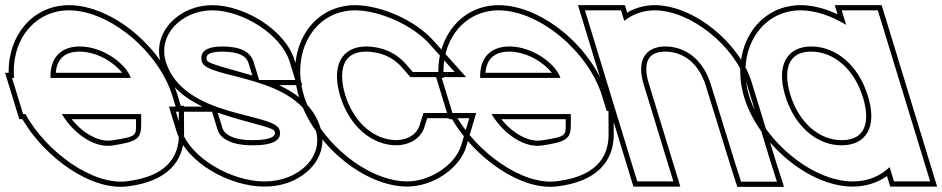

<svg xmlns="http://www.w3.org/2000/svg" viewBox="-164 -653 3652 744"><path d="M31.7 -351H342.7C327.7 -400 241.7 -472 145.4 -473C70.8 -473 29.1 -428 31.7 -351ZM-65.6 -211H-74.5L-95.9 -281L-117.3 -351H-109.6C-121.6 -494.4 -32.6 -612.1 102.6 -613C261.6 -613 451.8 -452 504.1 -281L521.8 -223H528.8L529.3 -133C529.7 -37 472.5 31 331 49C197.6 68 16 -63.3 -65.6 -211ZM382.9 -211H75.6C124.1 -131 204.1 -79.5 269.8 -89H270.8C371.2 -104 383.2 -117 383.1 -173ZM52.1 -371C57 -425.6 87.2 -453 145.3 -453C214.4 -452.3 280.1 -409.1 309.2 -371ZM-77.2 -191C9.3 -43.2 190.4 89.3 333.7 68.8C481.3 50 549.7 -25.9 549.3 -133.1L548.7 -243H536.6L523.2 -286.8C468.6 -465.4 273.3 -633 102.5 -633C-39.6 -632.1 -132.9 -513.3 -130.6 -371H-144.3L-89.3 -191ZM363 -191 363.1 -173C363.2 -127.6 366.2 -123.6 269.3 -109H268.4L266.9 -108.8C220.9 -102.2 159 -134.2 113.8 -191Z M958.7 -413 980.1 -343H840.1L818.7 -413C807.4 -450 771.7 -472 700.4 -473C630.4 -473 608.4 -450 618.7 -413C639.5 -345 995.1 -366 1059.1 -150C1092.2 -42 988.6 51 860.3 50C733.3 50 572.5 -41 539.1 -150L517.7 -220H657.7L679.1 -150C689.8 -115 734.8 -89 817.5 -90C901.5 -90 930.1 -114 919.1 -150C898.4 -218 547.4 -195 478.7 -413C446 -520 541.9 -612 657.6 -613C775.6 -613 926 -520 958.7 -413ZM917.5 -323H1007.2L977.9 -418.8C941.7 -537.2 783.6 -633 657.5 -633C634.3 -632.8 612.1 -629.3 591.1 -623C498.1 -594.8 428.8 -507.9 459.6 -407.1C486 -323.3 550.7 -272.8 620.5 -240H490.7L520 -144.2C557.1 -22.8 726.5 70 860.2 70C888.4 70.2 915.9 66.2 941.1 58.5C1037.7 29.3 1108.7 -56.3 1078.3 -155.8C1053.5 -239.5 988 -290.2 917.5 -323ZM679.8 -216.2C798.9 -175.3 895 -160.5 900 -144.2C901 -141 901.4 -138.4 901.4 -136.4C901.5 -128.7 892.5 -110 817.4 -110C736.9 -109 704.8 -134.6 698.3 -155.8ZM813.9 -360.5C713.9 -389.4 642.6 -406.5 637.9 -418.7C636.7 -423.1 636.3 -426.1 636.3 -428.9C636.3 -438.2 641.5 -453 700.2 -453C768.2 -452 791.9 -432.3 799.6 -407.2Z M1503.6 -479 1597.7 -374H1435.7L1405 -409C1367.4 -450 1315.7 -472 1255.4 -473C1160.4 -473 1119 -399 1154.1 -281C1190.2 -163 1277.5 -90 1372.5 -90C1427.2 -91 1468.3 -120 1480.8 -161L1491.4 -195H1654.4L1622.8 -89C1601.5 -18 1508 49 1415.3 50C1256.3 50 1067.7 -109 1014.1 -281C961.8 -452 1053.6 -613 1212.6 -613H1213.6C1304.9 -612 1434.4 -558 1503.6 -479ZM1518.5 -492.3C1444.9 -576.3 1311.6 -631.9 1213.7 -633H1212.6C1188.5 -633 1165.7 -629.6 1144.4 -623.2C1011.7 -583 947.6 -429.9 995 -275.1C1050.9 -95.6 1244.6 70 1415.4 70C1516.3 68.9 1617.5 -1.6 1642 -83.3L1681.2 -215H1476.7L1461.7 -166.9C1452.2 -135.6 1420 -110.9 1372.3 -110C1288.6 -110 1207.4 -174.9 1173.2 -286.8C1165.4 -313.1 1161.8 -336.9 1161.7 -357.1C1161.7 -420.4 1193.3 -453 1255.2 -453C1310.4 -452.1 1356.8 -432 1390.1 -395.7L1426.6 -354H1642.4Z M1696.7 -351H2007.7C1992.7 -400 1906.7 -472 1810.4 -473C1735.8 -473 1694.1 -428 1696.7 -351ZM1599.4 -211H1590.5L1569.1 -281L1547.7 -351H1555.4C1543.4 -494.4 1632.4 -612.1 1767.6 -613C1926.6 -613 2116.8 -452 2169.1 -281L2186.8 -223H2193.8L2194.3 -133C2194.7 -37 2137.5 31 1996 49C1862.6 68 1681 -63.3 1599.4 -211ZM2047.9 -211H1740.6C1789.1 -131 1869.1 -79.5 1934.8 -89H1935.8C2036.2 -104 2048.2 -117 2048.1 -173ZM1717.1 -371C1722 -425.6 1752.2 -453 1810.3 -453C1879.4 -452.3 1945.1 -409.1 1974.2 -371ZM1587.8 -191C1674.3 -43.2 1855.4 89.3 1998.7 68.8C2146.3 50 2214.7 -25.9 2214.3 -133.1L2213.7 -243H2201.6L2188.2 -286.8C2133.6 -465.4 1938.3 -633 1767.5 -633C1625.4 -632.1 1532.1 -513.3 1534.4 -371H1520.7L1575.7 -191ZM2028 -191 2028.1 -173C2028.2 -127.6 2031.2 -123.6 1934.3 -109H1933.4L1931.9 -108.8C1885.9 -102.2 1824 -134.2 1778.8 -191Z M2255.1 -572.2C2286.9 -597.6 2327 -612.7 2372.6 -613C2513.6 -613 2686.7 -472 2730.3 -326L2823.9 -20L2846.6 51H2707.6L2685.2 -19L2590.3 -326C2561.9 -419 2495.7 -472 2415.4 -473C2336.4 -473 2301.9 -419 2330.3 -326L2351.7 -256L2423.9 -20L2445.3 50H2305.3L2283.9 -20L2211.7 -256L2190.3 -326L2124 -543L2102.6 -613H2242.6ZM2266.2 -604.1 2257.4 -633H2075.6L2290.5 70H2472.3L2349.5 -331.8C2343.3 -351.9 2340.5 -369.5 2340.5 -384.3C2340.3 -430.2 2363.5 -453 2415.3 -453C2485.6 -452.1 2544.7 -406.7 2571.2 -320.1L2666.1 -13L2693 71H2874L2843 -26L2749.5 -331.8C2703.4 -486 2524.8 -633 2372.5 -633C2332.9 -632.7 2296.2 -621.8 2266.2 -604.1Z M2739.1 -281C2686.5 -453 2780.9 -612 2937.6 -613C2995.1 -613 3057 -591.8 3114.8 -556.6L3097.6 -613H3237.6L3259 -543L3338 -284.6L3339.1 -281L3418.9 -20L3440.3 50H3300.3L3283.3 -5.5C3247.1 29.4 3198.2 50.4 3140.3 50C2981.3 50 2791.1 -111 2739.1 -281ZM2879.1 -281C2915.2 -163 3002.8 -89 3097.5 -90C3192 -90 3234.9 -160.8 3200.7 -275.7L3199.1 -281C3162.7 -400 3076.7 -472 2980.4 -473C2885.4 -473 2842.7 -400 2879.1 -281ZM2720 -275.2C2774.3 -97.6 2969.7 70 3140.2 70C3191.2 70.3 3237.7 54.4 3273 29.1L3285.5 70H3467.3L3252.4 -633H3070.6L3081.5 -597.4C3033.3 -620.1 2985.3 -633 2937.5 -633C2913.9 -632.8 2891.6 -629.4 2870.6 -623.1C2738.8 -583 2672.2 -431.2 2720 -275.2ZM2898.2 -286.8C2890 -313.8 2886.2 -337.8 2886.2 -358.2C2886.1 -421 2918.2 -453 2980.3 -453C3065.7 -452.1 3145.4 -388.2 3180 -275.2L3181.6 -269.9C3188.9 -245.2 3192.3 -222.9 3192.4 -203.9C3192.5 -142.1 3160.7 -110 3097.4 -110C3013.8 -109.1 2932.5 -174.7 2898.2 -286.8Z"/></svg>

Font: Nordica Plus
Style: NordicaClassicRgOpOblOl
Weight: 500
Version: Version 1.01